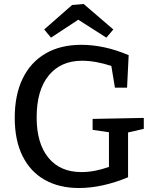

<svg xmlns="http://www.w3.org/2000/svg" viewBox="-20 -935 771 964"><path d="M702 -343V-288L623 -270V-45Q493 9 376 9Q278 9 205.5 -31.5Q133 -72 93.5 -151Q54 -230 54 -344Q54 -459 94 -541Q134 -623 209 -666.5Q284 -710 388 -710Q504 -710 626 -658L618 -495H557L539 -604Q459 -630 392 -630Q285 -630 224.5 -556Q164 -482 164 -346Q164 -215 223 -143Q282 -71 389 -71Q455 -71 527 -97V-271L445 -283V-338ZM400 -915 549 -787 514 -746 373 -836 236 -746 202 -787 342 -910Z"/></svg>

Font: Bitter Pro Medium
Style: Regular
Weight: 500
Designer: Sol Matas, and Bitter project Authors
Foundry: Sol Matas
Version: Version 1.010